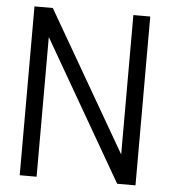

<svg xmlns="http://www.w3.org/2000/svg" viewBox="-51 -746 702 793"><g transform="rotate(5 300.0 -350.0)"><path d="M60 0V-700H136L470 -122V-700H540V0H464L130 -579V0Z"/></g></svg>

Font: DM Mono Light
Style: Regular
Weight: 300
Designer: Colophon Foundry
Foundry: Colophon Foundry
Version: Version 1.000; ttfautohint (v1.8.2.53-6de2)